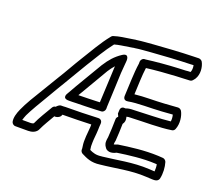

<svg xmlns="http://www.w3.org/2000/svg" viewBox="-134 -952 1286 1162"><g transform="rotate(20 509.5 -371.5)"><path d="M30 -31C32 -21 42 -11 55 -11H137C158 -11 189 -18 200 -47C213 -76 236 -113 256 -148C264 -146 282 -149 293 -162C296 -166 296 -167 299 -174H304C362 -174 424 -176 483 -178V-163C482 -136 477 -108 477 -78C476 -59 478 -42 481 -23V-15C481 -6 487 3 495 7C527 23 560 40 616 32C708 23 804 0 903 6L943 8H944C950 8 959 9 970 5C978 2 984 -5 986 -13C994 -48 991 -88 982 -118C979 -127 970 -135 960 -136L929 -138C840 -142 751 -130 676 -119C675 -119 673 -118 671 -117C665 -115 659 -112 652 -111V-114C652 -116 652 -123 654 -131C654 -132 655 -133 655 -134C658 -168 659 -209 660 -246C671 -261 672 -275 668 -290C668 -292 668 -293 667 -295C673 -297 683 -298 697 -298H698C777 -302 879 -300 953 -312C962 -313 969 -319 972 -327C988 -366 980 -414 965 -441C961 -448 951 -455 941 -454C915 -452 892 -451 854 -448C797 -444 727 -446 666 -439C669 -497 670 -563 677 -612C732 -619 805 -625 864 -628L911 -630C926 -631 939 -632 951 -632C958 -632 965 -635 970 -641L979 -652C979 -653 980 -654 981 -655C1002 -688 997 -735 981 -764C977 -771 967 -777 958 -777L922 -776C841 -774 751 -768 670 -762C637 -759 599 -757 566 -752C559 -752 555 -751 550 -750L531 -747C493 -741 461 -738 424 -726C420 -725 416 -722 413 -718C365 -659 330 -594 291 -532C265 -491 225 -418 200 -379C167 -324 120 -246 86 -190C69 -161 57 -137 47 -115C34 -86 25 -56 30 -31ZM81 -61C84 -72 88 -83 93 -95C101 -113 115 -137 130 -164C165 -221 209 -300 242 -353C267 -394 309 -467 333 -506C371 -567 406 -628 447 -680C475 -688 502 -691 539 -697L558 -700C565 -701 566 -702 568 -702H572C601 -707 640 -709 674 -712C753 -718 845 -724 924 -726L942 -727C946 -711 944 -691 939 -682C927 -682 919 -681 909 -680L862 -678C797 -675 715 -668 657 -660H653C638 -660 628 -646 628 -635V-623C618 -557 618 -477 614 -412C614 -409 611 -379 644 -385C700 -396 787 -393 858 -398C887 -400 906 -402 926 -403C930 -390 931 -373 929 -360C861 -352 770 -352 696 -348C674 -348 659 -346 644 -340C631 -342 616 -340 613 -320C612 -311 612 -304 612 -299V-295C612 -295 621 -278 620 -277C612 -271 610 -264 610 -258C609 -220 608 -173 605 -140C603 -129 602 -120 602 -115C601 -91 612 -81 614 -77C616 -74 618 -71 620 -69C646 -48 679 -67 686 -70C760 -81 847 -92 927 -88L938 -87C941 -72 941 -56 940 -42L905 -44C797 -50 699 -27 611 -18H609C573 -13 553 -20 530 -31C527 -47 526 -61 527 -76V-77C527 -101 532 -130 533 -163C533 -178 534 -190 535 -202C536 -212 531 -230 509 -229C443 -226 370 -224 303 -224H301C290 -223 281 -223 271 -223C264 -223 251 -214 244 -205C235 -205 228 -199 224 -192C202 -154 172 -107 154 -66C152 -64 144 -61 137 -61ZM283 -304C283 -304 258 -267 305 -267H311C322 -267 338 -267 351 -268C387 -268 433 -270 469 -271C486 -272 499 -273 511 -273C526 -273 536 -287 536 -298V-313C537 -354 541 -402 542 -448C543 -501 547 -565 552 -613C552 -613 556 -664 514 -637C474 -611 446 -578 422 -540L421 -539C378 -465 326 -381 283 -304ZM349 -318C386 -382 428 -451 464 -514C474 -529 485 -545 497 -558C495 -523 493 -483 492 -449C491 -408 487 -364 486 -322C480 -322 475 -321 467 -321C432 -320 384 -318 350 -318Z"/></g></svg>

Font: Hussar Pisanka
Style: Out
Weight: 400
Designer: Robert Jablonski
Foundry: Cannot Into Space Fonts
Version: Version 1.070